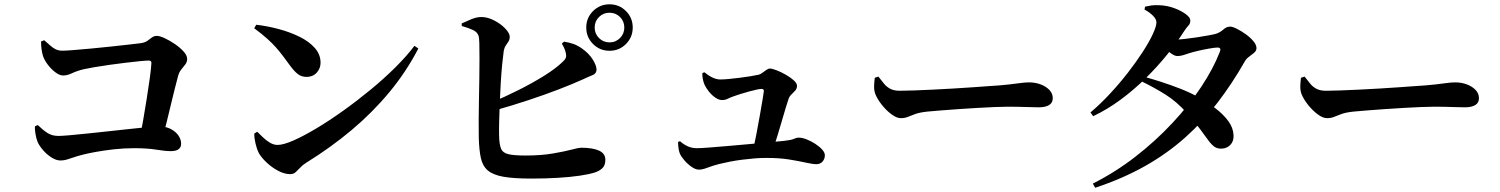

<svg xmlns="http://www.w3.org/2000/svg" viewBox="-20 -820 7040 901"><path d="M172.8 -625.4 187.5 -631.2Q203.6 -617.3 216.1 -606.1Q228.6 -594.8 241.7 -588.5Q254.8 -582.1 272.5 -582.1Q289 -582.1 325.6 -585.1Q362.1 -588.1 408.5 -592.3Q454.9 -596.4 501.2 -601.6Q547.5 -606.7 584.5 -610.8Q621.6 -615 637.6 -617Q659.5 -619.7 671.4 -628.3Q683.3 -637 693.1 -644.3Q702.9 -651.6 716.5 -651.6Q729.8 -651.6 753.1 -640.7Q776.5 -629.8 800.6 -613.4Q824.8 -596.9 841.6 -578.3Q858.3 -559.7 858.3 -543.5Q858.3 -529.4 849.9 -518.1Q841.5 -506.9 831.3 -494.6Q821.2 -482.4 816 -464.5Q809.4 -439 800.4 -404.4Q791.5 -369.8 782 -329.2Q772.4 -288.6 761.9 -246.1Q751.3 -203.6 740.4 -162.4H634.4Q642.6 -203.1 651.6 -254.6Q660.5 -306.1 668.8 -358.6Q677.2 -411.1 683.1 -454.6Q689.1 -498.1 690.4 -522.9Q691.4 -535.8 679.2 -535.8Q666.2 -535.8 636.7 -533Q607.2 -530.2 570 -525.6Q532.8 -521 494.1 -515.7Q455.5 -510.4 423.5 -504.8Q391.4 -499.2 373.1 -495.2Q340.6 -487.3 318.2 -476.5Q295.8 -465.7 276.1 -465.7Q259.7 -465.7 239.8 -480.7Q219.9 -495.8 203.9 -517.1Q188 -538.5 181.8 -557.2Q177.4 -571.1 174.9 -589.7Q172.4 -608.4 172.8 -625.4ZM143.8 -227 157.5 -233.1Q179.8 -211.2 201.6 -196.7Q223.5 -182.1 254.4 -182.1Q269.5 -182.1 306.1 -185.3Q342.7 -188.5 391.9 -193.6Q441 -198.7 493.7 -204.5Q546.4 -210.2 593.5 -215.3Q640.6 -220.4 674 -223.6Q707.4 -226.8 716.8 -226.8Q753.9 -228.3 778.9 -215.9Q803.9 -203.4 817 -184.5Q830 -165.5 830 -145.6Q830 -129 818.2 -119.9Q806.3 -110.8 781.9 -110.8Q755.1 -110.8 713.2 -117.7Q671.4 -124.6 609.3 -124.6Q561.3 -124.6 513.2 -119.2Q465.1 -113.7 425.7 -106.4Q386.2 -99.1 361.5 -92.3Q339.3 -86.6 323 -80.7Q306.7 -74.9 292.7 -70.9Q278.7 -66.9 263.6 -66.9Q243.9 -66.9 221.8 -80.9Q199.7 -94.9 182.1 -115.3Q164.4 -135.8 156.2 -154.5Q149.5 -172.1 146.2 -193.4Q142.9 -214.6 143.8 -227Z M1182.5 -703.9Q1233.9 -698 1287.2 -683.8Q1340.5 -669.6 1385.2 -647.7Q1429.9 -625.8 1457.1 -595.2Q1484.3 -564.6 1484.3 -525.7Q1484.3 -498.9 1466.3 -479Q1448.2 -459.1 1419.2 -459.1Q1394.7 -459.1 1377.6 -472.5Q1360.4 -485.8 1341.1 -512.2Q1323.1 -536.8 1307.9 -557.1Q1292.7 -577.4 1275.2 -597.2Q1257.8 -617 1233.5 -638.7Q1209.3 -660.5 1172.9 -687.5ZM1924.8 -604.9 1943.2 -592.5Q1886.6 -483.2 1807.5 -387.7Q1728.4 -292.3 1630.1 -209.7Q1531.8 -127.2 1416 -55.7Q1400.3 -45.9 1389 -33.6Q1377.8 -21.4 1367.5 -12.1Q1357.2 -2.8 1342.1 -2.8Q1313.9 -2.8 1283.6 -19.4Q1253.2 -36 1229.3 -59.1Q1205.4 -82.2 1194.7 -101.7Q1185.5 -119.3 1179.3 -145.6Q1173 -171.8 1173.2 -193L1187 -201.8Q1198.9 -190.3 1214 -175.6Q1229.2 -160.8 1246.9 -150.3Q1264.6 -139.9 1282.5 -139.9Q1309.4 -139.9 1356.8 -160.6Q1404.1 -181.3 1464.4 -217.3Q1524.7 -253.3 1590 -300Q1655.3 -346.6 1718.7 -398.8Q1782.2 -451 1835.6 -504.1Q1889 -557.2 1924.8 -604.9Z M2731.1 -690.8Q2731.1 -736.3 2763 -768Q2794.8 -799.8 2840.3 -799.8Q2885.8 -799.8 2917.5 -768Q2949.2 -736.3 2949.2 -690.8Q2949.2 -645.4 2917.5 -613.5Q2885.8 -581.7 2840.3 -581.7Q2794.8 -581.7 2763 -613.5Q2731.1 -645.4 2731.1 -690.8ZM2770.6 -690.8Q2770.6 -661.8 2790.9 -641.5Q2811.2 -621.1 2840.3 -621.1Q2869.4 -621.1 2889.6 -641.5Q2909.7 -661.8 2909.7 -690.8Q2909.7 -719.9 2889.6 -740.1Q2869.4 -760.3 2840.3 -760.3Q2811.2 -760.3 2790.9 -740.1Q2770.6 -719.9 2770.6 -690.8ZM2146.6 -710Q2165 -718.8 2191.5 -729.7Q2217.9 -740.6 2240 -740.1Q2262.5 -739.8 2285.4 -730.3Q2308.2 -720.8 2328 -706.2Q2347.7 -691.6 2359.8 -675.8Q2372 -660 2372 -647.2Q2372 -634.1 2366 -625.1Q2360 -616.1 2353.3 -606.2Q2346.7 -596.4 2343.9 -581.1Q2340.5 -556.9 2336.5 -516.8Q2332.5 -476.7 2329.8 -429.9Q2327.1 -383 2325.2 -336Q2323.4 -288.9 2322.4 -249.3Q2321.4 -209.7 2322.1 -184.6Q2322.8 -143.6 2331 -123.1Q2339.2 -102.7 2365.5 -96.5Q2391.8 -90.2 2445.8 -90.2Q2519.1 -90.2 2573.7 -99.6Q2628.3 -108.9 2662.1 -117.8Q2696 -126.8 2705.8 -126.8Q2761.7 -126.8 2791.3 -113.1Q2820.8 -99.5 2820.8 -70.4Q2820.8 -44.4 2807.1 -31.1Q2793.4 -17.8 2771.9 -10.8Q2745.9 -2.2 2701 4.4Q2656 11 2598 14.5Q2539.9 18 2472.5 18Q2390.4 18 2341.8 9.3Q2293.2 0.6 2268.8 -20.4Q2244.5 -41.4 2236.4 -79Q2228.3 -116.6 2226.8 -173.5Q2226.1 -209.4 2226.3 -256.2Q2226.6 -302.9 2227.6 -353.9Q2228.6 -404.9 2229.4 -454.4Q2230.2 -504 2230.1 -545.6Q2230 -587.2 2229.4 -615.8Q2228.8 -644.3 2225.6 -652.2Q2220.2 -669.3 2199.8 -679.1Q2179.4 -688.9 2146.9 -698ZM2616.6 -615.4 2626.7 -624.6Q2652.8 -620.4 2672.1 -613.4Q2691.4 -606.4 2711.3 -592.2Q2744.1 -569 2761.7 -540.6Q2779.3 -512.2 2779.3 -493.5Q2779.3 -474.7 2760.4 -467.3Q2741.4 -459.9 2712.7 -446.3Q2665.1 -424.9 2601.7 -400.5Q2538.2 -376 2461 -350.4Q2383.7 -324.7 2294.2 -299.5L2281.9 -337.2Q2348 -364.6 2413.2 -397.4Q2478.5 -430.1 2532.8 -463.9Q2587.1 -497.7 2619.9 -529.3Q2631.7 -540 2635.2 -549.2Q2638.6 -558.4 2634.5 -573.8Q2632 -586.1 2626.1 -597.7Q2620.2 -609.2 2616.6 -615.4Z M3541 -469.6Q3548.5 -471.6 3557.7 -478.4Q3566.8 -485.3 3576.2 -491.8Q3585.6 -498.4 3593 -498.4Q3602.9 -498.4 3623.9 -490.3Q3644.9 -482.3 3667 -469.7Q3689.1 -457.2 3704.6 -443.3Q3720.1 -429.3 3720.1 -417.4Q3720.1 -404.3 3711.5 -394.6Q3702.8 -384.8 3693.7 -376.3Q3684.5 -367.7 3680.8 -356.7Q3675.4 -341.5 3666.9 -313.1Q3658.4 -284.6 3648.2 -249.7Q3638.1 -214.8 3627.6 -180.7Q3617.2 -146.6 3607.6 -118.8L3513.7 -117.6Q3521.9 -151.2 3530.3 -194.8Q3538.8 -238.4 3546.1 -280.5Q3553.5 -322.5 3558.6 -353.3Q3563.8 -384 3564.6 -392.6Q3564.9 -402.8 3553.2 -402.8Q3545.7 -402.8 3529.2 -399.1Q3512.8 -395.5 3493.3 -390.2Q3473.9 -384.9 3455.1 -378.9Q3436.3 -372.9 3423 -368.2Q3405.6 -362 3394.3 -356.3Q3382.9 -350.5 3368.7 -350.5Q3353.9 -350.5 3337.3 -361.6Q3320.8 -372.8 3307.1 -389.8Q3293.5 -406.7 3286 -422.8Q3281 -434.8 3278.2 -448.7Q3275.3 -462.6 3275.8 -476.7L3285.2 -481Q3304.6 -465.1 3323.5 -456.1Q3342.3 -447.1 3359.7 -447.1Q3375.9 -447.1 3399.5 -449.3Q3423.1 -451.4 3449.6 -454.8Q3476.2 -458.1 3500.4 -462Q3524.6 -465.9 3541 -469.6ZM3161.9 -154.1 3171.1 -157.3Q3188.6 -141.9 3207.8 -133.2Q3226.9 -124.6 3250.2 -124.6Q3266.5 -124.6 3304 -127.4Q3341.5 -130.2 3390.5 -134.4Q3439.6 -138.7 3491 -143.3Q3542.5 -148 3586.6 -152.1Q3630.8 -156.2 3657.3 -158.7Q3692.8 -162.4 3705.4 -168.3Q3718.1 -174.2 3727.8 -174.2Q3743.9 -174.2 3764.7 -166.2Q3785.6 -158.2 3805.4 -145.3Q3825.2 -132.5 3838 -118.4Q3850.8 -104.3 3850.8 -91.6Q3850.8 -73.9 3839.8 -61.7Q3828.9 -49.5 3810.8 -49.5Q3794.5 -49.5 3762 -56.8Q3729.5 -64.1 3683.6 -71.5Q3637.8 -78.9 3580.3 -78.8Q3552.2 -79.3 3522.2 -76.8Q3492.1 -74.3 3462.3 -70.5Q3432.4 -66.8 3405 -61.3Q3377.7 -55.9 3355 -50.4Q3324.5 -42.5 3300.3 -33.2Q3276.2 -23.9 3260 -23.9Q3244.2 -23.9 3225.2 -37.2Q3206.2 -50.4 3191.2 -68.1Q3176.2 -85.8 3170.5 -98.9Q3162.7 -117.8 3161.9 -154.1Z M4102 -460.6Q4116.8 -440.9 4129.6 -425.9Q4142.4 -410.9 4159.3 -402.5Q4176.2 -394.1 4202.2 -394.1Q4229 -394.1 4269.7 -395.6Q4310.3 -397.1 4357.9 -399.4Q4405.5 -401.6 4454.2 -404.6Q4502.9 -407.6 4546.8 -410.6Q4590.6 -413.6 4623.5 -416.1Q4656.5 -418.6 4671.6 -419.4Q4721.6 -423.8 4755.7 -428.7Q4789.9 -433.5 4808.2 -433.5Q4838.5 -433.5 4863.9 -423.8Q4889.3 -414.1 4904.8 -397.6Q4920.3 -381.1 4920.3 -359.1Q4920.3 -337.5 4903 -326.9Q4885.7 -316.4 4853.9 -316.4Q4824.6 -316.4 4793.1 -317.8Q4761.7 -319.2 4708.5 -319.2Q4685.7 -319.2 4648.3 -317.7Q4610.9 -316.2 4565.7 -313.5Q4520.6 -310.9 4476 -307.8Q4431.5 -304.6 4393.3 -301.6Q4355.1 -298.6 4332.4 -296.4Q4296.4 -292.6 4276.1 -285.3Q4255.7 -278.1 4241 -271.8Q4226.2 -265.5 4207.4 -265.5Q4187.6 -265.5 4163.3 -283.7Q4138.9 -301.9 4118.1 -328.2Q4097.3 -354.6 4087.6 -378.8Q4081.2 -396.2 4081.9 -416.6Q4082.7 -436.9 4085.1 -455Z M5350.9 -459.2Q5386.8 -449.5 5430.7 -435.2Q5474.6 -421 5520.8 -403Q5566.9 -384.9 5605.9 -362.7Q5647.3 -339.3 5684.1 -311.4Q5720.8 -283.5 5744 -252Q5767.2 -220.5 5768.7 -185.5Q5770.1 -157.4 5753.9 -140.3Q5737.7 -123.3 5712.6 -122.5Q5692.6 -121.8 5679 -131.4Q5665.3 -141.1 5650.3 -161.4Q5635.3 -181.7 5612.4 -213.1Q5589.5 -244.4 5551 -288.1Q5502.5 -342.8 5449.6 -376Q5396.8 -409.2 5336.4 -438.5ZM5097.3 -292.3Q5143.3 -331.3 5188.1 -379.4Q5232.9 -427.5 5272.5 -478.4Q5312 -529.4 5342.2 -576Q5372.5 -622.7 5389.6 -659.6Q5406.8 -696.4 5406.8 -715.3Q5406.8 -729.8 5390.9 -746Q5374.9 -762.2 5350.8 -775.1L5353.5 -788.8Q5367.9 -792.2 5383.5 -794.5Q5399.1 -796.7 5423.1 -795.4Q5457 -794 5489.8 -782Q5522.6 -769.9 5544.2 -753.9Q5565.8 -737.8 5565.8 -724.7Q5565.8 -709 5557.5 -700.7Q5549.2 -692.4 5536.1 -672.7Q5502.1 -619.4 5456.6 -563.2Q5411 -506.9 5356.4 -453Q5301.8 -399.1 5239.8 -353.1Q5177.9 -307.1 5109.9 -274.6ZM5108.3 41.5Q5213.8 -11.5 5308.1 -84.7Q5402.4 -157.9 5480.7 -241.6Q5559.1 -325.3 5616.6 -411.7Q5674 -498.1 5704.7 -577.8Q5712.4 -597.4 5692.5 -596.9Q5680 -596.6 5653.9 -592Q5627.8 -587.4 5601.7 -581.3Q5575.6 -575.2 5561 -570.4Q5545 -565.2 5532.2 -561.1Q5519.4 -557 5504.5 -557Q5492.1 -557 5473.2 -571Q5454.2 -585 5433.9 -602.4L5452.2 -638.2Q5468.7 -635.9 5479.1 -635.1Q5489.5 -634.4 5500 -634.4Q5512.7 -634.4 5539.4 -637.2Q5566.2 -640.1 5596.6 -644.8Q5627.1 -649.5 5652.3 -654.1Q5677.6 -658.7 5687.6 -661.9Q5706.7 -668.6 5721.2 -681.8Q5735.8 -695.1 5752.6 -695.1Q5763.5 -695.1 5783.9 -685.1Q5804.3 -675 5825.5 -659.8Q5846.7 -644.6 5861.5 -627.1Q5876.3 -609.6 5876.3 -594.3Q5876.3 -581.9 5865.3 -572.4Q5854.2 -562.9 5841.3 -553.7Q5828.4 -544.5 5821.7 -532.2Q5762.2 -427.7 5693.5 -338.2Q5624.8 -248.7 5541 -174.1Q5457.2 -99.4 5353.3 -40.7Q5249.3 18 5119.2 61.2Z M6102 -460.6Q6116.8 -440.9 6129.6 -425.9Q6142.4 -410.9 6159.3 -402.5Q6176.2 -394.1 6202.2 -394.1Q6229 -394.1 6269.7 -395.6Q6310.3 -397.1 6357.9 -399.4Q6405.5 -401.6 6454.2 -404.6Q6502.9 -407.6 6546.8 -410.6Q6590.6 -413.6 6623.5 -416.1Q6656.5 -418.6 6671.6 -419.4Q6721.6 -423.8 6755.7 -428.7Q6789.9 -433.5 6808.2 -433.5Q6838.5 -433.5 6863.9 -423.8Q6889.3 -414.1 6904.8 -397.6Q6920.3 -381.1 6920.3 -359.1Q6920.3 -337.5 6903 -326.9Q6885.7 -316.4 6853.9 -316.4Q6824.6 -316.4 6793.1 -317.8Q6761.7 -319.2 6708.5 -319.2Q6685.7 -319.2 6648.3 -317.7Q6610.9 -316.2 6565.7 -313.5Q6520.6 -310.9 6476 -307.8Q6431.5 -304.6 6393.3 -301.6Q6355.1 -298.6 6332.4 -296.4Q6296.4 -292.6 6276.1 -285.3Q6255.7 -278.1 6241 -271.8Q6226.2 -265.5 6207.4 -265.5Q6187.6 -265.5 6163.3 -283.7Q6138.9 -301.9 6118.1 -328.2Q6097.3 -354.6 6087.6 -378.8Q6081.2 -396.2 6081.9 -416.6Q6082.7 -436.9 6085.1 -455Z"/></svg>

Font: Noto Serif SC
Style: Regular
Weight: 200
Designer: Ryoko NISHIZUKA 西塚涼子 (kana & ideographs); Frank Grießhammer (Latin, Greek & Cyrillic); Wenlong ZHANG 张文龙 (bopomofo); San
Foundry: Adobe
Version: Version 2.001;hotconv 1.1.0;makeotfexe 2.6.0